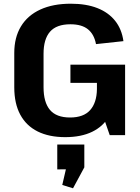

<svg xmlns="http://www.w3.org/2000/svg" viewBox="-20 -730 755 1036"><path d="M332 10Q245 10 183.5 -20.5Q122 -51 89.5 -111Q57 -171 57 -259V-444Q57 -528 93 -587.5Q129 -647 197.5 -678.5Q266 -710 362 -710Q445 -710 505 -686.5Q565 -663 601 -618Q637 -573 646 -508L498 -492Q488 -545 454.5 -572Q421 -599 360 -599Q285 -599 250 -559Q215 -519 215 -440V-259Q215 -178 249.5 -137Q284 -96 358 -96Q431 -96 466.5 -136Q502 -176 503 -249L598 -228Q598 -155 567.5 -101.5Q537 -48 477.5 -19Q418 10 332 10ZM503 -200V-346L552 -283H360V-381H655V-1H572ZM435 50V173L374 286L316 268L354 104L414 183L289 184V50Z"/></svg>

Font: Pathway Extreme 28pt
Style: Bold
Weight: 700
Designer: Eduardo Rodriguez Tunni
Foundry: Eduardo Rodriguez Tunni
Version: Version 1.001;gftools[0.9.26]